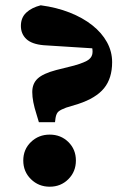

<svg xmlns="http://www.w3.org/2000/svg" viewBox="-20 -692 495 726"><path d="M168 14Q126 14 97 -14.5Q68 -43 68 -85Q68 -127 97 -155Q126 -183 168 -183Q210 -183 238.5 -155Q267 -127 267 -85Q267 -43 238.5 -14.5Q210 14 168 14ZM404 -457Q404 -396 373.5 -358.5Q343 -321 276 -299L230 -285Q211 -278 202 -271Q193 -264 190 -246L188 -230H127L118 -260Q110 -285 106 -305.5Q102 -326 102 -344Q102 -376 122.5 -395Q143 -414 192 -427L260 -444Q302 -456 316 -467Q330 -478 330 -496Q330 -512 324 -527.5Q318 -543 307 -564L350 -508L145 -521Q100 -525 79.5 -544.5Q59 -564 59 -594Q59 -625 79 -644Q99 -663 134 -672Q194 -664 243.5 -644.5Q293 -625 329 -596.5Q365 -568 384.5 -532.5Q404 -497 404 -457Z"/></svg>

Font: Source Serif 4 ExtraBold
Style: Regular
Weight: 800
Designer: Frank Grießhammer
Foundry: Adobe Systems Incorporated
Version: Version 4.004;hotconv 1.0.116;makeotfexe 2.5.65601